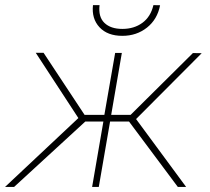

<svg xmlns="http://www.w3.org/2000/svg" viewBox="-58 -737 829 757"><path d="M450.7 -257.8H376L331.5 0H305.2L349.6 -257.8H278.3L-2.4 0H-38.1L251 -271.5L83 -528.8H113.8L275.4 -284.2H353.5L396 -528.3H422.4L380.4 -284.2H457L702.6 -527.8L737.3 -527.3L478.5 -267.6L675.8 0H643.1ZM573.2 -716.3Q562.5 -660.6 521.5 -628.2Q480.5 -595.7 424.3 -595.7Q365.7 -595.7 334.2 -629.6Q302.7 -663.6 308.6 -716.8H334.5Q329.1 -670.4 353.8 -646.7Q378.4 -623 424.3 -623Q470.7 -623 503.4 -647Q536.1 -670.9 546.9 -716.8Z"/></svg>

Font: Roboto Thin
Style: Italic
Weight: 250
Italic angle: -12°
Designer: Google
Version: Version 2.134; 2016